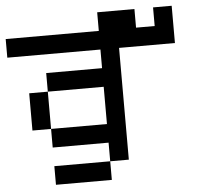

<svg xmlns="http://www.w3.org/2000/svg" viewBox="-59 -964 1118 1027"><g transform="rotate(-5 500.0 -450.0)"><path d="M0 -700V-800H500V-900H700V-800H800V-900H900V-700H600V-100H500V-200H200V-300H500V-500H200V-600H500V-700ZM200 0V-100H500V0ZM200 -500V-300H100V-500Z"/></g></svg>

Font: GalmuriMono9 Regular
Style: Regular
Weight: 400
Designer: Lee Minseo (quiple)
Version: Version 2.399;hotconv 1.1.1;makeotfexe 2.6.0 DEVELOPMENT